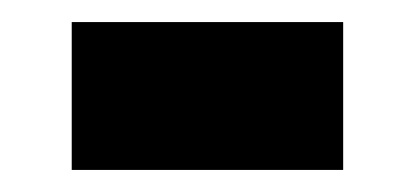

<svg xmlns="http://www.w3.org/2000/svg" viewBox="-20 -599 376 174"><path d="M45 -445V-579H291V-445Z"/></svg>

Font: Assistant ExtraBold
Style: Regular
Weight: 800
Designer: Hebrew By Ben Nathan, Latin by Paul Hunt
Version: Version 2.001;PS 002.001;hotconv 1.0.88;makeotf.lib2.5.64775